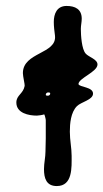

<svg xmlns="http://www.w3.org/2000/svg" viewBox="-20 -642 348 646"><path d="M171 -16C225 -16 221 -79 221 -118C221 -144 215 -170 215 -199C215 -226 218 -264 239 -285C253 -299 293 -306 293 -327C293 -350 248 -348 244 -359C244 -379 308 -400 308 -425C308 -443 278 -450 268 -462C255 -477 252 -522 252 -545C252 -556 255 -568 255 -579C255 -611 233 -622 204 -622C171 -622 161 -595 161 -568C161 -553 163 -537 165 -522C172 -460 57 -467 57 -396C57 -385 64 -357 63 -353C58 -326 35 -322 35 -297C35 -261 77 -253 104 -253C108 -253 123 -255 128 -257H129L131 -252C132 -247 134 -242 134 -237V-176C134 -162 133 -147 133 -132C133 -113 128 -93 128 -73C128 -42 136 -16 171 -16ZM134 -323C134 -328 138 -331 142 -331C145 -331 149 -331 149 -327C149 -323 145 -320 141 -320C139 -320 134 -320 134 -323Z"/></svg>

Font: ChillLongCangKaiShu Bold
Style: Regular
Weight: 700
Version: Version 3.500;Glyphs 3.1.1 (3135)